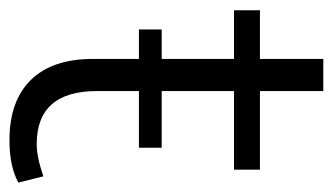

<svg xmlns="http://www.w3.org/2000/svg" viewBox="-174 -544 727 420"><g transform="rotate(90 190.0 -334.5)"><path d="M287.1 8.8Q201.2 8.8 155.3 -38.1Q109.4 -85 109.4 -173.8V-274.4H44.9V-324.2H109.4V-482.4H2.9V-539.1H109.4V-677.7H179.7V-539.1H351.6V-482.4H179.7V-324.2H303.7V-274.4H179.7V-182.6Q179.7 -50.8 295.9 -50.8Q324.2 -50.8 366.2 -65.4L379.9 -10.7Q344.7 8.8 287.1 8.8Z"/></g></svg>

Font: Min Sans Light
Style: Regular
Weight: 300
Designer: Jinseong-Kim, NotoSansCJK, Nunito
Foundry: Jinseong-Kim
Version: Version 1.400;Glyphs 3.1.2 (3151)